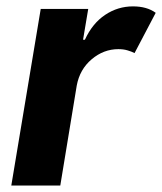

<svg xmlns="http://www.w3.org/2000/svg" viewBox="-20 -573 501 593"><path d="M14.9 0 105.8 -545.5H252.5L236.5 -450.3H242.2Q265.6 -501.1 304.9 -527.2Q344.1 -553.3 390.6 -553.3Q433.9 -553.3 460.9 -533.4L395.6 -409.1Q385.7 -414.1 373.4 -417.6Q361.2 -421.2 345.5 -421.2Q300.1 -421.2 263.1 -389.9Q226.2 -358.7 217 -308.6L166.2 0Z"/></svg>

Font: Inter UI
Style: Bold Italic
Weight: 700
Italic angle: 9.39999°
Designer: Rasmus Andersson
Foundry: rsms
Version: 3.2;8d6f07862